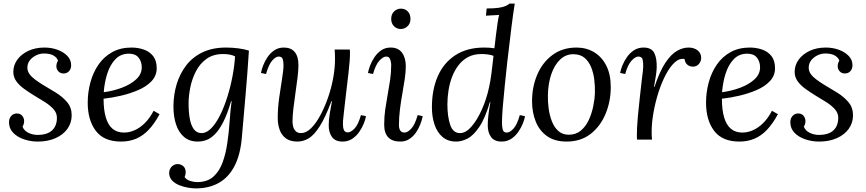

<svg xmlns="http://www.w3.org/2000/svg" viewBox="-20 -775 4806 1066"><path d="M190 11Q150 11 113 -1.5Q76 -14 53 -38Q30 -62 30 -96Q30 -118 42.5 -131.5Q55 -145 73 -145Q93 -145 103.5 -132Q114 -119 114 -103Q114 -96 112 -88Q110 -80 105 -72Q113 -50 137 -38Q161 -26 188 -26Q242 -26 269 -51Q296 -76 296 -121Q296 -148 277 -169Q258 -190 229 -208.5Q200 -227 169 -245Q140 -263 113.5 -282Q87 -301 70.5 -324Q54 -347 54 -376Q54 -413 76 -443.5Q98 -474 137 -492.5Q176 -511 227 -511Q265 -511 298.5 -499Q332 -487 353.5 -465Q375 -443 375 -413Q375 -392 363 -379.5Q351 -367 333 -367Q315 -367 304 -379Q293 -391 293 -407Q293 -415 295 -422.5Q297 -430 302 -438Q297 -455 277.5 -466.5Q258 -478 224 -478Q202 -478 181 -468Q160 -458 146 -440.5Q132 -423 132 -399Q132 -380 143.5 -364Q155 -348 174 -334Q193 -320 215 -306Q251 -285 289 -261.5Q327 -238 352.5 -208Q378 -178 378 -135Q378 -93 354.5 -60Q331 -27 288.5 -8Q246 11 190 11Z M710 -511Q746 -511 778 -500Q810 -489 830 -464Q850 -439 850 -396Q850 -355 822 -325Q794 -295 749 -275.5Q704 -256 653 -244Q602 -232 555 -227Q555 -165 567.5 -123Q580 -81 605 -60Q630 -39 669 -39Q698 -39 727.5 -52Q757 -65 784 -91.5Q811 -118 833 -160L866 -141Q838 -89 806 -55Q774 -21 736 -5Q698 11 652 11Q557 11 512 -48.5Q467 -108 467 -205Q467 -263 482 -318Q497 -373 527 -416.5Q557 -460 603 -485.5Q649 -511 710 -511ZM696 -477Q650 -477 620.5 -446Q591 -415 575.5 -366Q560 -317 556 -263Q609 -270 657 -288Q705 -306 736 -334.5Q767 -363 767 -401Q767 -433 749.5 -455Q732 -477 696 -477Z M1067 271Q1049 271 1024.5 267Q1000 263 976 253.5Q952 244 936 227.5Q920 211 919 187Q919 173 925 161.5Q931 150 942 143Q953 136 966 136Q984 136 997.5 147.5Q1011 159 1011 182Q1011 194 1005 208Q1015 223 1035.5 229.5Q1056 236 1074 236Q1131 236 1164.5 206Q1198 176 1216 126.5Q1234 77 1242 19Q1251 -40 1255 -101.5Q1259 -163 1266 -213H1263Q1242 -141 1219 -96.5Q1196 -52 1172 -28.5Q1148 -5 1124.5 3Q1101 11 1078 11Q1032 11 1002 -14.5Q972 -40 957.5 -84Q943 -128 943 -183Q943 -248 960.5 -306.5Q978 -365 1013.5 -411.5Q1049 -458 1104.5 -484.5Q1160 -511 1235 -511Q1269 -511 1303.5 -506.5Q1338 -502 1362 -494Q1358 -434 1353.5 -372Q1349 -310 1343.5 -249Q1338 -188 1333 -129Q1328 -70 1323 -14Q1315 83 1282.5 146Q1250 209 1195.5 240Q1141 271 1067 271ZM1099 -36Q1127 -36 1153.5 -63.5Q1180 -91 1202.5 -136.5Q1225 -182 1242.5 -238Q1260 -294 1271 -352.5Q1282 -411 1285 -462Q1272 -469 1254.5 -472Q1237 -475 1219 -475Q1164 -475 1127 -448.5Q1090 -422 1068 -379.5Q1046 -337 1036.5 -289.5Q1027 -242 1027 -200Q1027 -154 1033.5 -117Q1040 -80 1056 -58Q1072 -36 1099 -36Z M1631 11Q1591 11 1567 -7Q1543 -25 1532.5 -55Q1522 -85 1522 -119Q1522 -175 1530 -232Q1538 -289 1546 -337.5Q1554 -386 1554 -414Q1554 -433 1549.5 -447Q1545 -461 1527 -461Q1511 -461 1491.5 -439Q1472 -417 1457 -364L1429 -370Q1432 -388 1441 -411.5Q1450 -435 1465.5 -458Q1481 -481 1503.5 -496Q1526 -511 1556 -511Q1596 -511 1616.5 -486Q1637 -461 1637 -414Q1637 -386 1632 -345Q1627 -304 1620.5 -259.5Q1614 -215 1609 -173Q1604 -131 1604 -99Q1604 -88 1607.5 -73Q1611 -58 1621.5 -47Q1632 -36 1651 -36Q1679 -36 1706 -62Q1733 -88 1757 -132Q1781 -176 1800 -229.5Q1819 -283 1829.5 -339.5Q1840 -396 1840 -447Q1840 -462 1839.5 -474.5Q1839 -487 1838 -500H1922Q1923 -493 1923 -487.5Q1923 -482 1923 -474Q1923 -457 1921 -433.5Q1919 -410 1915 -371.5Q1911 -333 1903 -270Q1896 -212 1892.5 -179Q1889 -146 1887 -129.5Q1885 -113 1884.5 -104Q1884 -95 1884 -84Q1884 -66 1889.5 -53Q1895 -40 1911 -40Q1928 -40 1948.5 -61.5Q1969 -83 1984 -136L2012 -130Q2009 -112 1999.5 -88.5Q1990 -65 1974 -42Q1958 -19 1935 -4Q1912 11 1882 11Q1842 11 1823.5 -14Q1805 -39 1805 -79Q1805 -108 1810.5 -142Q1816 -176 1823 -213H1820Q1786 -122 1755 -73.5Q1724 -25 1694 -7Q1664 11 1631 11Z M2149 -511Q2191 -511 2212 -482.5Q2233 -454 2233 -407Q2233 -377 2227.5 -338.5Q2222 -300 2214 -256Q2206 -212 2200.5 -167.5Q2195 -123 2195 -81Q2195 -61 2202.5 -50Q2210 -39 2226 -39Q2243 -39 2263.5 -61Q2284 -83 2299 -136L2327 -130Q2323 -109 2313.5 -84.5Q2304 -60 2289 -38.5Q2274 -17 2252.5 -3Q2231 11 2203 11Q2157 11 2135 -13Q2113 -37 2113 -83Q2113 -127 2119 -168.5Q2125 -210 2132.5 -250.5Q2140 -291 2146 -332Q2152 -373 2152 -416Q2152 -429 2146.5 -445Q2141 -461 2124 -461Q2108 -461 2087 -439Q2066 -417 2051 -364L2023 -370Q2026 -388 2035 -411.5Q2044 -435 2059.5 -458Q2075 -481 2097 -496Q2119 -511 2149 -511ZM2206 -727Q2229 -727 2244 -711.5Q2259 -696 2259 -670Q2259 -645 2243 -629.5Q2227 -614 2205 -614Q2183 -614 2167.5 -629.5Q2152 -645 2152 -670Q2152 -696 2168 -711.5Q2184 -727 2206 -727Z M2513 11Q2467 11 2437 -14.5Q2407 -40 2392.5 -83.5Q2378 -127 2378 -179Q2378 -277 2410.5 -351.5Q2443 -426 2508 -468.5Q2573 -511 2669 -511Q2684 -511 2698 -510Q2712 -509 2725 -507Q2729 -543 2733.5 -579.5Q2738 -616 2742.5 -646.5Q2747 -677 2751 -692Q2733 -691 2714.5 -690Q2696 -689 2678 -688L2682 -728Q2726 -728 2750.5 -732Q2775 -736 2788 -742Q2801 -748 2809 -755H2838Q2829 -701 2819.5 -623.5Q2810 -546 2796 -427Q2789 -363 2782.5 -299.5Q2776 -236 2771.5 -182Q2767 -128 2767 -92Q2767 -73 2771 -56Q2775 -39 2794 -39Q2811 -39 2831 -61Q2851 -83 2866 -136L2895 -130Q2892 -112 2882.5 -88.5Q2873 -65 2857 -42Q2841 -19 2818 -4Q2795 11 2765 11Q2725 11 2706.5 -14Q2688 -39 2688 -79Q2688 -108 2692 -139.5Q2696 -171 2703 -208H2700Q2673 -117 2640.5 -69.5Q2608 -22 2575.5 -5.5Q2543 11 2513 11ZM2534 -36Q2566 -36 2597.5 -72Q2629 -108 2655 -166Q2681 -224 2695 -289Q2703 -324 2708.5 -367Q2714 -410 2720 -465Q2704 -471 2686.5 -473Q2669 -475 2652 -475Q2610 -475 2578.5 -458Q2547 -441 2525 -412Q2503 -383 2489.5 -347Q2476 -311 2470 -272Q2464 -233 2464 -196Q2464 -128 2479.5 -82Q2495 -36 2534 -36Z M3181 -511Q3235 -511 3278 -485.5Q3321 -460 3346 -411Q3371 -362 3371 -292Q3371 -212 3342 -142.5Q3313 -73 3258.5 -31Q3204 11 3126 11Q3060 11 3017.5 -19Q2975 -49 2954.5 -100Q2934 -151 2934 -213Q2934 -294 2963.5 -362Q2993 -430 3048.5 -470.5Q3104 -511 3181 -511ZM3166 -474Q3122 -475 3090 -444.5Q3058 -414 3040.5 -362Q3023 -310 3022 -246Q3021 -212 3026 -174Q3031 -136 3043.5 -103Q3056 -70 3078.5 -49Q3101 -28 3135 -27Q3175 -26 3203 -48.5Q3231 -71 3248 -107Q3265 -143 3273.5 -184Q3282 -225 3283 -261Q3284 -296 3279.5 -333Q3275 -370 3262 -402Q3249 -434 3226 -453.5Q3203 -473 3166 -474Z M3517 0Q3516 -7 3516 -12.5Q3516 -18 3516 -26Q3516 -43 3517 -66.5Q3518 -90 3521.5 -129Q3525 -168 3532 -231Q3539 -296 3543 -329Q3547 -362 3549 -377.5Q3551 -393 3551 -403Q3552 -423 3548.5 -442Q3545 -461 3524 -461Q3508 -461 3487 -439Q3466 -417 3451 -364L3423 -370Q3426 -388 3435.5 -411.5Q3445 -435 3461 -458Q3477 -481 3500 -496Q3523 -511 3553 -511Q3598 -511 3613 -480Q3628 -449 3626 -397Q3625 -375 3620.5 -348.5Q3616 -322 3611 -293H3614Q3643 -380 3674.5 -427Q3706 -474 3738.5 -492.5Q3771 -511 3803 -511Q3833 -511 3853 -495.5Q3873 -480 3873 -453Q3873 -435 3860.5 -420Q3848 -405 3827 -405Q3809 -405 3796 -416Q3783 -427 3781 -447Q3753 -453 3726.5 -429Q3700 -405 3676.5 -360.5Q3653 -316 3635.5 -261Q3618 -206 3608 -149Q3598 -92 3598 -43Q3598 -28 3598.5 -20.5Q3599 -13 3600 0Z M4143 -511Q4179 -511 4211 -500Q4243 -489 4263 -464Q4283 -439 4283 -396Q4283 -355 4255 -325Q4227 -295 4182 -275.5Q4137 -256 4086 -244Q4035 -232 3988 -227Q3988 -165 4000.5 -123Q4013 -81 4038 -60Q4063 -39 4102 -39Q4131 -39 4160.5 -52Q4190 -65 4217 -91.5Q4244 -118 4266 -160L4299 -141Q4271 -89 4239 -55Q4207 -21 4169 -5Q4131 11 4085 11Q3990 11 3945 -48.5Q3900 -108 3900 -205Q3900 -263 3915 -318Q3930 -373 3960 -416.5Q3990 -460 4036 -485.5Q4082 -511 4143 -511ZM4129 -477Q4083 -477 4053.5 -446Q4024 -415 4008.5 -366Q3993 -317 3989 -263Q4042 -270 4090 -288Q4138 -306 4169 -334.5Q4200 -363 4200 -401Q4200 -433 4182.5 -455Q4165 -477 4129 -477Z M4528 11Q4488 11 4451 -1.5Q4414 -14 4391 -38Q4368 -62 4368 -96Q4368 -118 4380.5 -131.5Q4393 -145 4411 -145Q4431 -145 4441.5 -132Q4452 -119 4452 -103Q4452 -96 4450 -88Q4448 -80 4443 -72Q4451 -50 4475 -38Q4499 -26 4526 -26Q4580 -26 4607 -51Q4634 -76 4634 -121Q4634 -148 4615 -169Q4596 -190 4567 -208.5Q4538 -227 4507 -245Q4478 -263 4451.5 -282Q4425 -301 4408.5 -324Q4392 -347 4392 -376Q4392 -413 4414 -443.5Q4436 -474 4475 -492.5Q4514 -511 4565 -511Q4603 -511 4636.5 -499Q4670 -487 4691.5 -465Q4713 -443 4713 -413Q4713 -392 4701 -379.5Q4689 -367 4671 -367Q4653 -367 4642 -379Q4631 -391 4631 -407Q4631 -415 4633 -422.5Q4635 -430 4640 -438Q4635 -455 4615.5 -466.5Q4596 -478 4562 -478Q4540 -478 4519 -468Q4498 -458 4484 -440.5Q4470 -423 4470 -399Q4470 -380 4481.5 -364Q4493 -348 4512 -334Q4531 -320 4553 -306Q4589 -285 4627 -261.5Q4665 -238 4690.5 -208Q4716 -178 4716 -135Q4716 -93 4692.5 -60Q4669 -27 4626.5 -8Q4584 11 4528 11Z"/></svg>

Font: Lora
Style: Italic
Weight: 400
Italic angle: -3°
Designer: Olga Karpushina, Alexei Vanyashin (Cyrillic)
Foundry: Cyreal
Version: Version 3.008